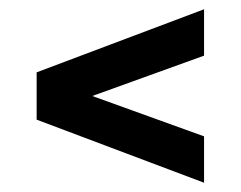

<svg xmlns="http://www.w3.org/2000/svg" viewBox="-20 -460 519 414"><path d="M420 -66 59 -202V-304L420 -440V-340L179 -253L420 -166Z"/></svg>

Font: Saira Condensed
Style: Bold
Weight: 700
Width: 3
Designer: Hector Gatti with collaboration of the Omnibus-Type team
Foundry: Omnibus-Type
Version: Version 1.101